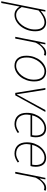

<svg xmlns="http://www.w3.org/2000/svg" viewBox="1127 -1657 752 3046"><g transform="rotate(90 1503.0 -134.0)"><path d="M84 -68 62 42 28 222H0L140 -478H164L152 -408H156Q195 -440 240 -465Q285 -490 336 -490Q399 -490 437.5 -446Q476 -402 476 -318Q476 -249 454 -189Q432 -129 395.5 -84Q359 -39 312 -13.5Q265 12 216 12Q172 12 139.5 -10.5Q107 -33 86 -68ZM334 -464Q313 -464 289 -457Q265 -450 240.5 -437.5Q216 -425 192 -407.5Q168 -390 146 -370L92 -102Q121 -54 151.5 -34Q182 -14 218 -14Q263 -14 304.5 -39.5Q346 -65 378 -107Q410 -149 429 -202.5Q448 -256 448 -312Q448 -388 417.5 -426Q387 -464 334 -464Z M564 0 660 -478H684L668 -388H672Q702 -430 738.5 -460Q775 -490 822 -490Q831 -490 841.5 -488.5Q852 -487 864 -482L852 -454Q846 -457 838 -459.5Q830 -462 816 -462Q777 -462 733 -425Q689 -388 656 -322L592 0Z M1022 12Q950 12 907 -36.5Q864 -85 864 -176Q864 -243 885 -300.5Q906 -358 940.5 -400Q975 -442 1020 -466Q1065 -490 1114 -490Q1186 -490 1229 -441.5Q1272 -393 1272 -302Q1272 -235 1251 -177.5Q1230 -120 1195.5 -78Q1161 -36 1116 -12Q1071 12 1022 12ZM1024 -14Q1064 -14 1103.5 -36.5Q1143 -59 1174.5 -98Q1206 -137 1225 -188Q1244 -239 1244 -296Q1244 -379 1209.5 -421.5Q1175 -464 1112 -464Q1071 -464 1032 -441.5Q993 -419 961.5 -380Q930 -341 911 -290Q892 -239 892 -182Q892 -99 926.5 -56.5Q961 -14 1024 -14Z M1454 0 1376 -478H1404L1454 -166Q1460 -131 1465 -95Q1470 -59 1476 -26H1480Q1498 -61 1517 -96Q1536 -131 1556 -166L1726 -478H1756L1492 0Z M1770 -184Q1770 -252 1791.5 -308.5Q1813 -365 1847.5 -405.5Q1882 -446 1926 -468Q1970 -490 2016 -490Q2054 -490 2081 -477.5Q2108 -465 2125 -442.5Q2142 -420 2150 -389.5Q2158 -359 2158 -322Q2158 -298 2154.5 -277.5Q2151 -257 2146 -242H1804Q1793 -182 1801 -139Q1809 -96 1830 -68Q1851 -40 1882.5 -27Q1914 -14 1952 -14Q1985 -14 2017 -28Q2049 -42 2076 -62L2090 -40Q2061 -19 2025 -3.5Q1989 12 1950 12Q1867 12 1818.5 -37.5Q1770 -87 1770 -184ZM1810 -268H2124Q2127 -283 2128.5 -297Q2130 -311 2130 -328Q2130 -353 2124 -377.5Q2118 -402 2104.5 -421.5Q2091 -441 2068.5 -452.5Q2046 -464 2014 -464Q1980 -464 1947.5 -449.5Q1915 -435 1888 -409Q1861 -383 1840.5 -347Q1820 -311 1810 -268Z M2238 -184Q2238 -252 2259.5 -308.5Q2281 -365 2315.5 -405.5Q2350 -446 2394 -468Q2438 -490 2484 -490Q2522 -490 2549 -477.5Q2576 -465 2593 -442.5Q2610 -420 2618 -389.5Q2626 -359 2626 -322Q2626 -298 2622.5 -277.5Q2619 -257 2614 -242H2272Q2261 -182 2269 -139Q2277 -96 2298 -68Q2319 -40 2350.5 -27Q2382 -14 2420 -14Q2453 -14 2485 -28Q2517 -42 2544 -62L2558 -40Q2529 -19 2493 -3.5Q2457 12 2418 12Q2335 12 2286.5 -37.5Q2238 -87 2238 -184ZM2278 -268H2592Q2595 -283 2596.5 -297Q2598 -311 2598 -328Q2598 -353 2592 -377.5Q2586 -402 2572.5 -421.5Q2559 -441 2536.5 -452.5Q2514 -464 2482 -464Q2448 -464 2415.5 -449.5Q2383 -435 2356 -409Q2329 -383 2308.5 -347Q2288 -311 2278 -268Z M2706 0 2802 -478H2826L2810 -388H2814Q2844 -430 2880.5 -460Q2917 -490 2964 -490Q2973 -490 2983.5 -488.5Q2994 -487 3006 -482L2994 -454Q2988 -457 2980 -459.5Q2972 -462 2958 -462Q2919 -462 2875 -425Q2831 -388 2798 -322L2734 0Z"/></g></svg>

Font: TypoPRO Source Sans Pro
Style: Italic
Weight: 200
Italic angle: -11°
Designer: Paul D. Hunt
Foundry: Adobe Systems Incorporated
Version: Version 1.075;PS 2.000;hotconv 1.0.86;makeotf.lib2.5.63406